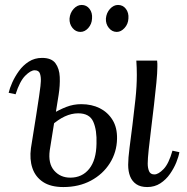

<svg xmlns="http://www.w3.org/2000/svg" viewBox="-20 -745 756 776"><path d="M575 11Q548 11 531 -0.5Q514 -12 506 -32Q498 -52 498 -79Q498 -105 503.5 -147.5Q509 -190 515.5 -241.5Q522 -293 527.5 -345Q533 -397 533 -442Q533 -457 532.5 -471Q532 -485 531 -500H615Q616 -493 616 -487.5Q616 -482 616 -474Q616 -451 612 -410.5Q608 -370 602.5 -322Q597 -274 591 -226Q585 -178 581 -140.5Q577 -103 577 -84Q577 -66 582.5 -53Q588 -40 604 -40Q620 -40 641 -61.5Q662 -83 677 -136L705 -130Q702 -112 692.5 -88.5Q683 -65 667 -42Q651 -19 628 -4Q605 11 575 11ZM236 11Q185 11 154 -9.5Q123 -30 111 -65.5Q99 -101 105 -146Q118 -227 126 -277.5Q134 -328 138 -356Q142 -384 143.5 -397Q145 -410 145 -416Q146 -434 141.5 -447.5Q137 -461 120 -461Q104 -461 82 -439Q60 -417 43 -364L15 -370Q19 -388 29.5 -411.5Q40 -435 56.5 -458Q73 -481 96.5 -496Q120 -511 150 -511Q188 -511 204 -489.5Q220 -468 221.5 -434Q223 -400 217 -362L181 -137Q174 -84 199 -55.5Q224 -27 264 -27Q312 -27 340.5 -62.5Q369 -98 370 -164Q372 -219 357 -253Q342 -287 296 -287Q269 -287 242 -274.5Q215 -262 187 -237L188 -283Q220 -302 248.5 -313Q277 -324 308 -324Q351 -324 383.5 -307.5Q416 -291 435 -260Q454 -229 453 -184Q452 -130 424 -85.5Q396 -41 347.5 -15Q299 11 236 11ZM452 -616Q433 -616 420 -632Q407 -648 408 -670Q410 -693 424.5 -709Q439 -725 457 -725Q477 -725 489 -709Q501 -693 499 -670Q498 -648 483.5 -632Q469 -616 452 -616ZM305 -616Q286 -616 273 -632Q260 -648 261 -670Q263 -693 277.5 -709Q292 -725 310 -725Q330 -725 342 -709Q354 -693 352 -670Q351 -648 337 -632Q323 -616 305 -616Z"/></svg>

Font: Lora Italic
Style: Italic
Weight: 400
Italic angle: -3°
Designer: Olga Karpushina, Alexei Vanyashin (Cyrillic)
Foundry: Cyreal
Version: Version 2.210; ttfautohint (v1.8.1.43-b0c9)